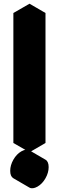

<svg xmlns="http://www.w3.org/2000/svg" viewBox="-20 -955 317 1034"><path d="M225 -885V-185L139 -135V-835ZM182 50Q155 65 138 55Q121 45 121 15Q121 -15 138 -45Q155 -75 182 -90Q208 -105 225 -95Q242 -85 242 -55Q242 -25 225 5Q208 35 182 50ZM225 -885 139 -835 52 -885 139 -935ZM225 -95Q208 -105 182 -90Q155 -75 138 -45Q121 -15 121 15Q121 45 138 55L52 5Q35 -5 35 -35Q35 -65 52 -95Q69 -125 95 -140Q122 -155 139 -145ZM139 -835V-135L52 -185V-885Z"/></svg>

Font: Nabla Normal
Style: Regular
Weight: 400
Designer: Arthur Reinders Folmer
Version: Version 1.000